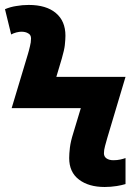

<svg xmlns="http://www.w3.org/2000/svg" viewBox="-25 -744 546 774"><path d="M397 9.8Q332.5 9.8 293.5 -20Q253.9 -49.8 253.9 -106.9Q253.9 -124 256.8 -148.9Q259.8 -173.8 270 -206.1L300.8 -308.1H22L86.9 -523.9Q91.8 -540 95.7 -557.1Q100.1 -573.2 100.1 -588.9Q100.1 -603.5 88.9 -609.4Q78.1 -616.2 61 -616.2Q53.7 -616.2 41 -613.3Q27.3 -609.4 20 -605L-4.9 -707Q17.1 -716.3 40.5 -719.7Q64.5 -724.1 90.8 -724.1Q161.6 -724.1 200.2 -691.4Q238.8 -659.2 238.8 -600.1Q238.8 -585.4 236.3 -562Q234.4 -543.5 224.1 -507.8L202.1 -434.1H481L407.2 -187Q402.3 -171.4 398.4 -155.3Q394 -139.6 394 -126Q394 -112.8 404.3 -105.5Q415 -98.1 432.1 -98.1Q447.8 -98.1 460.9 -101.1Q473.6 -104 481 -106.9V-2Q464.8 2.9 445.8 5.9Q421.4 9.8 397 9.8Z"/></svg>

Font: Droid Sans Thai
Style: Bold
Weight: 700
Designer: Steve Matteson
Foundry: Ascender Corporation
Version: Version 1.00